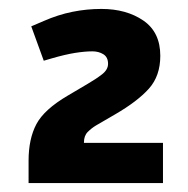

<svg xmlns="http://www.w3.org/2000/svg" viewBox="-20 -830 422 430"><path d="M44 -420V-470Q44 -519 61.5 -552Q79 -585 132 -616L176 -642Q195 -653 208.5 -663.5Q222 -674 222 -687Q222 -702 211.5 -708.5Q201 -715 187 -715Q170 -715 148 -711.5Q126 -708 95 -699L78 -694L50 -771L78 -783Q110 -797 142 -803.5Q174 -810 207 -810Q263 -810 301 -784Q339 -758 339 -705Q339 -660 313.5 -631.5Q288 -603 238 -574L195 -549Q185 -543 176.5 -534.5Q168 -526 168 -511V-500L153 -510H345V-420Z"/></svg>

Font: REM Medium
Style: Regular
Weight: 500
Designer: Octavio Pardo
Foundry: Ashler Design
Version: Version 1.005;gftools[0.9.28]